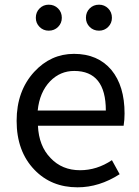

<svg xmlns="http://www.w3.org/2000/svg" viewBox="-20 -787 594 820"><path d="M127 -62Q51 -141 51 -271Q51 -398 126 -480Q197 -557 296 -557Q398 -557 456 -488Q512 -420 512 -302Q512 -276 508 -250H142Q146 -163 196 -112Q245 -60 322 -60Q394 -60 458 -103L491 -43Q404 13 311 13Q199 13 127 -62ZM432 -315Q432 -484 297 -484Q237 -484 194 -440Q149 -393 141 -315ZM149 -672Q133 -688 133 -711Q133 -735 149 -751Q165 -767 188 -767Q212 -767 228 -751Q244 -735 244 -711Q244 -688 228 -672Q212 -656 188 -656Q165 -656 149 -672ZM363 -672Q347 -688 347 -711Q347 -735 363 -751Q379 -767 403 -767Q426 -767 442 -751Q458 -735 458 -711Q458 -688 442 -672Q426 -656 403 -656Q379 -656 363 -672Z"/></svg>

Font: Source Han Sans K Regular
Style: Regular
Weight: 400
Designer: Ryoko NISHIZUKA  (kana & ideographs); Paul D. Hunt (Latin, Greek & Cyrillic); Wenlong ZHANG  (bopomofo); Sandoll Communi
Foundry: Adobe Systems Incorporated
Version: Version 1.00 July 18, 2014, initial release